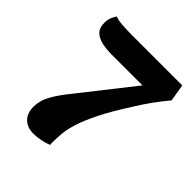

<svg xmlns="http://www.w3.org/2000/svg" viewBox="-192 -794 935 935"><g transform="rotate(45 275.5 -326.5)"><path d="M190 19Q147 19 122 -5.5Q97 -30 97 -76Q97 -95 103 -118Q109 -141 130 -175.5Q151 -210 195 -264L399 -523H188Q152 -523 121 -529.5Q90 -536 71 -554Q52 -572 52 -608Q52 -630 58.5 -644.5Q65 -659 73 -672Q90 -665 118.5 -662.5Q147 -660 187 -660H536L551 -572Q520 -535 491.5 -495.5Q463 -456 437 -413Q381 -326 350 -263.5Q319 -201 305 -157Q291 -113 288 -81Q285 -49 285 -22Q285 -17 285 -11.5Q285 -6 286 0Q264 9 237.5 14Q211 19 190 19Z"/></g></svg>

Font: Sansita Swashed Light
Style: Bold
Weight: 700
Version: Version 1.003